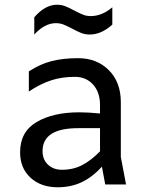

<svg xmlns="http://www.w3.org/2000/svg" viewBox="-20 -780 620 812"><path d="M425 0 411 -75Q372 -32 326.5 -10Q281 12 224 12Q153 12 109 -28.5Q65 -69 65 -136Q65 -223 135 -264Q205 -305 315 -305Q355 -305 403 -300V-336Q403 -390 373.5 -422.5Q344 -455 297 -455Q241 -455 195.5 -440Q150 -425 102 -393V-478Q149 -509 198 -521.5Q247 -534 310 -534Q390 -534 440.5 -483Q491 -432 491 -348V-116L513 0ZM403 -140V-238H311Q160 -238 160 -141Q160 -105 183 -83.5Q206 -62 242 -62Q290 -62 328 -82Q366 -102 403 -140ZM285 -659Q260 -672 246.5 -677Q233 -682 216 -682Q169 -682 125 -634V-707Q171 -760 221 -760Q240 -760 256.5 -753.5Q273 -747 295 -735Q320 -722 333.5 -717Q347 -712 364 -712Q411 -712 455 -749V-676Q409 -634 359 -634Q340 -634 323.5 -640.5Q307 -647 285 -659Z"/></svg>

Font: Amiko
Style: Regular
Weight: 400
Designer: Pablo Impallari, Rodrigo Fuenzalida, Andres Torresi
Foundry: Impallari Type
Version: Version 1.001; ttfautohint (v1.3)